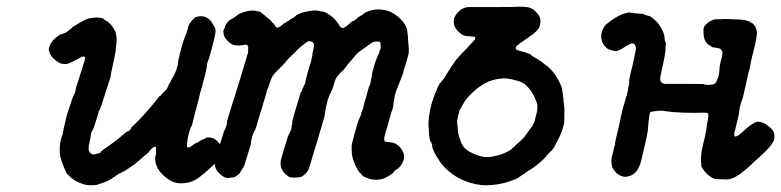

<svg xmlns="http://www.w3.org/2000/svg" viewBox="-20 -506 2319 570"><path d="M569 -457Q572 -458 576 -458Q592 -458 604 -446Q607 -443 607 -442.5Q607 -442 610 -437.5Q613 -433 615 -429.5Q617 -426 617 -425Q620 -422 620 -414Q620 -407 615 -387Q612 -374 610 -366.5Q608 -359 606.5 -354.5Q605 -350 603 -341.5Q601 -333 599 -329Q594 -318 594 -308Q594 -305 593 -302Q591 -290 583 -262Q582 -258 581 -253Q580 -248 577.5 -241Q575 -234 574 -229.5Q573 -225 570 -212Q567 -199 565 -193Q562 -183 555 -155Q553 -145 551.5 -140Q550 -135 549 -132.5Q548 -130 548 -129.5Q548 -129 547 -129Q546 -129 545 -123Q545 -122 543.5 -119Q542 -116 540 -107Q537 -97 536 -84Q536 -81 535 -77Q534 -68 539 -68Q544 -68 556 -78Q561 -81 561 -81Q562 -80 568 -84Q572 -87 573.5 -87.5Q575 -88 577.5 -90Q580 -92 580.5 -91.5Q581 -91 584 -92.5Q587 -94 587 -94L588 -95Q590 -95 590 -96Q590 -98 602 -98Q615 -97 624 -88Q633 -79 638 -71Q643 -60 641 -48Q640 -41 634 -33Q629 -28 617 -19Q613 -16 605 -8Q585 11 566 24Q558 30 546 34Q537 37 524 38Q513 39 504 37Q488 33 475 23Q457 9 451 -2Q449 -4 449 -4.5Q449 -5 446.5 -10.5Q444 -16 444 -17Q442 -18 441 -30Q440 -43 442 -44Q444 -45 443 -56Q443 -59 443 -63Q444 -69 442 -70Q435 -72 425 -59Q423 -57 423 -57Q424 -55 406 -41Q401 -36 399 -35Q395 -32 390 -27Q375 -14 354 -1Q350 2 347 3Q330 11 325 15Q323 17 318.5 19.5Q314 22 312 24Q303 31 282 38Q277 39 273 41Q266 44 252 44Q241 44 234 42.5Q227 41 220 38Q202 32 187 18Q176 8 177 6Q177 6 175 2Q172 -4 169 -11Q161 -33 159 -41Q155 -65 160 -88Q163 -101 166 -107Q167 -110 167 -112.5Q167 -115 168 -117.5Q169 -120 168.5 -120.5Q168 -121 169 -124.5Q170 -128 170.5 -130.5Q171 -133 173 -140.5Q175 -148 175.5 -152Q176 -156 180.5 -170.5Q185 -185 192 -205Q192 -206 193 -209L200 -227Q200 -226 202 -229Q204 -234 205 -242Q205 -246 211 -262Q228 -316 231 -325.5Q234 -335 232 -337Q228 -341 213 -332Q187 -318 181 -317Q179 -316 178 -316H177Q177 -316 172 -316Q162 -316 155 -320Q133 -333 127 -350Q126 -355 125.5 -354.5Q125 -354 125 -356Q125 -358 125 -360.5Q125 -363 126 -365Q130 -384 155 -401Q162 -405 162 -405Q162 -403 169 -407Q171 -408 172 -408Q174 -408 181 -413Q185 -416 185 -416.5Q185 -417 187.5 -418.5Q190 -420 192 -422Q194 -424 194 -424.5Q194 -425 201.5 -429.5Q209 -434 218.5 -439.5Q228 -445 232 -447Q241 -451 248 -452Q266 -456 283 -452Q288 -450 288 -450Q288 -448 294 -445Q305 -440 315 -425Q324 -413 325 -401Q327 -391 326 -380Q325 -375 324 -366Q324 -354 320 -337Q316 -316 314 -308Q314 -306 311.5 -296.5Q309 -287 309 -285Q310 -282 307 -273Q305 -268 303.5 -263.5Q302 -259 298 -246Q294 -233 292 -227Q281 -191 276 -181Q275 -179 275 -178H274Q274 -178 273.5 -177Q273 -176 272.5 -174Q272 -172 272 -170Q271 -166 267 -153.5Q263 -141 260 -132Q257 -122 254 -118Q250 -112 249 -101Q249 -96 247 -89Q243 -74 243 -65Q243 -57 249 -51Q257 -44 268 -50Q270 -51 270 -50.5Q270 -50 272 -50Q275 -51 278 -53Q281 -55 280 -56Q280 -57 290 -64Q321 -85 349 -109Q357 -116 358 -116Q360 -115 364 -118.5Q368 -122 369 -125Q369 -127 378 -135Q416 -172 449 -215L454 -221Q455 -219 459 -225L462 -228L466 -233Q467 -234 467.5 -234Q468 -234 469.5 -236Q471 -238 471 -238Q476 -241 477 -246Q477 -246 478.5 -248.5Q480 -251 480 -252Q480 -253 483 -258Q488 -266 488 -267Q487 -267 492 -275Q502 -291 506 -307Q509 -316 509 -320Q508 -325 516 -354Q524 -385 525 -386Q527 -389 529 -397Q530 -400 530.5 -401Q531 -402 532 -403Q534 -410 535 -413Q535 -414 537 -420Q540 -434 547 -441Q549 -444 549 -444.5Q549 -445 553 -448Q557 -451 556.5 -452Q556 -453 561 -455Q566 -457 569 -457Z M1091 -477Q1095 -478 1103.5 -478Q1112 -478 1116 -477Q1131 -475 1143 -469Q1162 -459 1176 -442Q1186 -428 1189 -417Q1189 -411 1190 -406.5Q1191 -402 1191.5 -388.5Q1192 -375 1192.5 -374.5Q1193 -374 1193.5 -362.5Q1194 -351 1193 -346Q1187 -322 1179 -299Q1178 -293 1175 -284Q1172 -275 1170 -271Q1168 -267 1166 -261Q1164 -255 1162 -251Q1159 -244 1155 -233Q1152 -225 1150 -209Q1149 -204 1148.5 -201.5Q1148 -199 1148 -196Q1148 -190 1144 -178Q1142 -174 1140.5 -168Q1139 -162 1136.5 -154Q1134 -146 1134 -145Q1134 -144 1132 -137.5Q1130 -131 1129 -126.5Q1128 -122 1125 -114Q1119 -94 1121 -89Q1122 -86 1127 -85Q1128 -85 1135 -84Q1146 -83 1151 -81Q1164 -75 1172 -63Q1177 -56 1179 -48Q1181 -36 1176 -25Q1168 -9 1159 -4Q1154 -2 1151 2Q1149 6 1144 10Q1133 18 1119 24Q1104 29 1086 27Q1076 25 1066 21Q1056 17 1055 14Q1055 13 1050.5 9Q1046 5 1046 4.5Q1046 4 1043.5 0.5Q1041 -3 1041 -3.5Q1041 -4 1039 -7Q1037 -10 1035 -15Q1033 -20 1031 -25Q1024 -42 1024 -61Q1024 -69 1024 -70Q1022 -72 1034 -114Q1037 -124 1041 -139Q1044 -149 1046.5 -153.5Q1049 -158 1051 -164Q1055 -179 1056 -180Q1057 -180 1057 -182Q1060 -190 1060 -194Q1060 -195 1068 -222Q1071 -233 1073.5 -242Q1076 -251 1076.5 -250.5Q1077 -250 1078 -253.5Q1079 -257 1080 -261Q1081 -265 1081 -267Q1081 -269 1082.5 -274Q1084 -279 1084 -283Q1084 -288 1091 -311Q1094 -322 1096 -326.5Q1098 -331 1099.5 -335.5Q1101 -340 1102 -342Q1105 -345 1107 -354Q1108 -357 1108 -358Q1111 -360 1110 -371Q1110 -380 1107 -382Q1105 -382 1100 -382.5Q1095 -383 1092 -382Q1087 -382 1081 -377Q1077 -374 1070 -369Q1063 -364 1057 -360Q1051 -356 1047 -353Q1039 -347 1032 -338Q1028 -333 1025.5 -330Q1023 -327 1019 -322.5Q1015 -318 1011 -313Q1007 -308 1004 -303.5Q1001 -299 993 -292Q985 -284 981.5 -279.5Q978 -275 975.5 -269Q973 -263 970 -251Q966 -239 964.5 -236.5Q963 -234 961 -229.5Q959 -225 956 -218Q951 -205 949 -192Q947 -184 946 -179Q945 -174 945 -171Q945 -166 941 -152Q938 -144 938 -143Q938 -142 936.5 -136.5Q935 -131 933 -125Q931 -119 929 -112Q927 -105 924 -94Q921 -83 918 -75Q915 -66 909 -45Q903 -24 900 -15Q899 -12 898 -8.5Q897 -5 896 -3Q890 9 878 17Q872 21 858 21Q843 22 838 19Q819 7 814 -11Q812 -19 814 -31Q816 -40 832 -92Q836 -106 836.5 -105.5Q837 -105 838.5 -108.5Q840 -112 840.5 -113.5Q841 -115 841.5 -115.5Q842 -116 843 -118.5Q844 -121 844.5 -122Q845 -123 845 -124.5Q845 -126 845.5 -128Q846 -130 846 -132Q846 -134 847 -136.5Q848 -139 848 -141.5Q848 -144 848 -143Q847 -144 847 -144.5Q847 -145 848 -147.5Q849 -150 850 -154Q851 -158 853 -166Q857 -179 866 -209Q869 -218 870 -222Q871 -226 872 -229Q873 -232 873 -232.5Q873 -233 874 -233Q875 -232 877 -240Q878 -242 878 -243Q881 -245 881 -250Q881 -250 881.5 -250Q882 -250 883 -252.5Q884 -255 885 -257Q886 -259 886.5 -263Q887 -267 888.5 -272.5Q890 -278 891 -281Q892 -288 898 -306Q905 -327 905 -331Q905 -333 906 -336Q909 -343 907 -345Q907 -345 908 -349Q911 -360 912 -368Q913 -375 910 -379Q907 -383 901 -383Q898 -383 898 -384Q898 -385 894 -383Q890 -381 879 -372Q874 -369 866 -361Q858 -353 854 -349Q837 -334 828 -322Q826 -319 814 -307Q795 -289 790 -281Q785 -274 778 -251Q776 -244 774 -241Q772 -238 771 -231Q770 -226 762 -201Q760 -194 758.5 -188Q757 -182 753 -171Q748 -154 745 -144Q740 -124 736 -118Q734 -115 732.5 -111Q731 -107 730 -104.5Q729 -102 728 -98Q727 -94 726 -90.5Q725 -87 725 -82.5Q725 -78 722.5 -70.5Q720 -63 718 -56Q716 -49 711.5 -34.5Q707 -20 705.5 -15.5Q704 -11 702 -9Q697 -1 694 4Q691 11 681 17Q674 22 667 21Q663 21 661 22Q651 25 637 14Q625 5 620 -7Q616 -17 620 -35Q624 -50 629 -65Q633 -77 635.5 -85.5Q638 -94 641 -103Q644 -112 644.5 -115Q645 -118 646 -119Q648 -120 650 -126Q651 -130 651 -130Q652 -131 654 -141Q654 -143 653.5 -143.5Q653 -144 663 -176Q673 -208 675 -214.5Q677 -221 679.5 -228.5Q682 -236 684 -243Q686 -250 693 -272Q708 -321 712 -335Q714 -344 715 -345Q716 -346 716 -348L717 -354Q716 -354 716.5 -356.5Q717 -359 717 -364Q717 -370 713 -373Q709 -374 700 -372Q694 -371 687 -371Q677 -371 670 -374Q661 -378 651 -390Q646 -396 644 -404.5Q642 -413 644 -417Q645 -419 647 -424Q650 -435 658 -443Q663 -447 665 -448Q672 -452 675 -454Q676 -455 678 -456Q685 -460 684 -461Q684 -462 691 -465Q702 -470 710 -472Q725 -476 739 -474Q755 -471 755 -469Q755 -468 761 -464Q763 -463 765 -461Q773 -453 782 -447Q784 -445 787 -441Q790 -437 791 -437Q792 -437 795 -432Q799 -425 802 -424Q808 -423 819 -433Q823 -437 824 -437Q826 -437 831 -441Q834 -444 834 -444Q834 -442 839 -446Q841 -448 841.5 -448Q842 -448 844.5 -450Q847 -452 847 -452Q849 -451 857 -458L858 -459Q860 -462 873 -467Q883 -471 888 -471Q890 -472 897 -473Q904 -474 905.5 -474Q907 -474 907 -474Q907 -474 908.5 -474.5Q910 -475 912.5 -475Q915 -475 917.5 -475Q920 -475 922 -474.5Q924 -474 925 -474Q927 -474 932 -472.5Q937 -471 938.5 -471.5Q940 -472 946 -469Q973 -456 989 -428Q992 -424 996 -423Q1001 -421 1019 -437Q1026 -444 1027 -443Q1027 -442 1034 -447Q1037 -450 1037.5 -449.5Q1038 -449 1040 -452Q1044 -456 1054 -461Q1062 -466 1061 -467Q1061 -468 1065 -469Q1077 -475 1091 -477Z M1513 -486Q1514 -486 1532 -486Q1545 -485 1550 -484Q1565 -480 1577 -464Q1583 -457 1584 -448Q1586 -437 1581 -425Q1576 -415 1560 -403Q1555 -399 1546 -393Q1516 -373 1512 -367Q1508 -359 1519 -356Q1540 -351 1552 -346Q1557 -343 1557 -343Q1556 -342 1568 -335Q1584 -326 1595 -317Q1603 -310 1604 -310Q1605 -310 1610 -305Q1632 -284 1645 -253Q1649 -244 1649 -239Q1649 -237 1650 -233Q1651 -227 1653 -210Q1653 -202 1654 -198.5Q1655 -195 1655 -190Q1656 -185 1655.5 -165Q1655 -145 1655 -142Q1651 -121 1642 -102Q1635 -87 1625 -69Q1621 -62 1615.5 -57Q1610 -52 1608 -50Q1592 -30 1583 -24Q1581 -22 1575 -17Q1561 -6 1547 2Q1543 5 1536.5 9.5Q1530 14 1526.5 16Q1523 18 1521 20Q1518 23 1510 26Q1482 38 1452 42Q1447 42 1443 43Q1411 47 1377 37Q1326 22 1292 -18Q1284 -28 1280 -36Q1278 -38 1275 -43Q1271 -50 1266.5 -60.5Q1262 -71 1263 -72Q1264 -72 1263 -75Q1262 -78 1261 -81.5Q1260 -85 1259 -85Q1255 -87 1253 -119Q1252 -130 1252 -142Q1254 -183 1270 -224Q1283 -257 1287 -260Q1288 -260 1291 -264.5Q1294 -269 1296 -270.5Q1298 -272 1299 -274.5Q1300 -277 1305 -284.5Q1310 -292 1312 -295.5Q1314 -299 1321 -310Q1331 -323 1330 -323Q1329 -323 1333 -327Q1347 -344 1367 -364Q1387 -385 1389 -388Q1393 -395 1388 -397Q1386 -397 1377 -398Q1364 -398 1357 -401Q1349 -404 1341 -412Q1333 -420 1330 -427Q1327 -434 1327 -442Q1327 -458 1342 -472Q1353 -483 1369 -485Q1373 -485 1443 -485Q1513 -485 1513 -486ZM1485 -273Q1474 -274 1461 -272Q1448 -270 1436 -266Q1421 -261 1403 -248Q1394 -242 1387 -235Q1365 -216 1353 -194Q1349 -186 1347 -183Q1344 -180 1342 -170Q1335 -146 1338 -134Q1339 -131 1339 -122.5Q1339 -114 1341 -108Q1343 -102 1344 -97Q1347 -87 1352 -77Q1357 -66 1373 -56Q1384 -50 1397 -45Q1412 -40 1421 -40Q1432 -39 1442 -41Q1453 -44 1459 -45Q1474 -49 1491 -58Q1499 -63 1499 -64Q1499 -65 1502 -67Q1509 -71 1509 -73Q1509 -74 1514 -78Q1531 -91 1543 -108Q1546 -112 1551 -119.5Q1556 -127 1556.5 -127Q1557 -127 1559 -129.5Q1561 -132 1562 -135Q1567 -142 1571 -162Q1573 -169 1573 -170Q1574 -173 1575 -179Q1576 -191 1575 -196Q1572 -208 1566 -219Q1560 -232 1551 -243Q1541 -255 1534 -259Q1530 -261 1526 -263L1514 -267H1513Q1499 -271 1485 -273Z M2083 -441Q2085 -443 2085 -443L2082 -440ZM2129.5 -451Q2124 -451 2122 -451Q2120 -451 2129.5 -451Q2139 -451 2137 -451Q2135 -451 2129.5 -451ZM1843 -468Q1849 -470 1849 -469Q1849 -468 1854.5 -468Q1860 -468 1860 -467.5Q1860 -467 1866.5 -466.5Q1873 -466 1878 -465.5Q1883 -465 1885 -465Q1889 -465 1898 -461Q1906 -458 1906 -459Q1907 -460 1918 -452Q1925 -446 1933 -438Q1941 -427 1946 -417Q1953 -403 1953 -392Q1953 -388 1955 -383L1957 -378L1956 -368Q1956 -346 1947 -310Q1945 -300 1943.5 -292.5Q1942 -285 1941 -280.5Q1940 -276 1940 -272Q1940 -268 1941 -265Q1945 -258 1954 -257Q1958 -257 2013.5 -257Q2069 -257 2070 -256Q2073 -254 2082 -254Q2094 -254 2101 -257Q2104 -258 2107 -264Q2108 -267 2110 -271Q2115 -282 2116 -301Q2116 -307 2117.5 -313Q2119 -319 2119.5 -323Q2120 -327 2122 -332Q2126 -348 2124 -354Q2121 -360 2117 -362Q2113 -363 2101 -365Q2094 -365 2091 -369Q2090 -370 2087 -371Q2076 -377 2071 -391Q2069 -398 2068.5 -408.5Q2068 -419 2069 -423Q2070 -424 2070 -425Q2071 -430 2081 -438Q2086 -443 2095 -446Q2099 -447 2099 -448Q2100 -449 2121 -449Q2134 -450 2138 -449.5Q2142 -449 2151 -449Q2160 -449 2163.5 -448.5Q2167 -448 2177 -448Q2191 -447 2199 -444Q2204 -443 2204.5 -442.5Q2205 -442 2208.5 -439.5Q2212 -437 2213 -437Q2215 -437 2220 -430Q2230 -417 2226 -396Q2224 -384 2221 -371Q2219 -363 2218 -359Q2217 -355 2216 -350Q2213 -340 2209 -321Q2208 -313 2205 -301Q2200 -283 2198 -272Q2197 -268 2194 -254Q2186 -220 2185 -215Q2184 -213 2180 -201Q2175 -184 2175 -177Q2175 -172 2169 -147Q2167 -141 2165.5 -133Q2164 -125 2162 -118.5Q2160 -112 2160 -107.5Q2160 -103 2161 -101.5Q2162 -100 2164 -101Q2170 -101 2182 -112Q2206 -135 2219 -141Q2232 -147 2235 -144Q2236 -144 2241 -143Q2250 -140 2252 -138Q2253 -138 2256 -135Q2266 -129 2272 -122Q2274 -118 2274 -118Q2276 -118 2278 -111Q2279 -108 2279 -101.5Q2279 -95 2278 -91Q2275 -83 2266 -71Q2257 -60 2235 -40Q2215 -23 2209 -16Q2207 -14 2203.5 -11Q2200 -8 2193 -2Q2185 4 2175 12Q2169 16 2162 20Q2152 24 2146 26Q2142 27 2132 26.5Q2122 26 2113.5 26Q2105 26 2103 25Q2094 23 2087 17Q2077 10 2070 0Q2060 -13 2062 -15Q2063 -15 2062 -19Q2060 -27 2061 -39Q2062 -45 2062 -48Q2062 -55 2069 -85Q2074 -103 2074 -106Q2074 -109 2074.5 -110.5Q2075 -112 2075.5 -115Q2076 -118 2077 -123.5Q2078 -129 2078 -131.5Q2078 -134 2079 -138Q2083 -155 2083 -162Q2083 -169 2080 -171Q2077 -172 2041 -171Q2016 -171 2008.5 -171.5Q2001 -172 1993.5 -172.5Q1986 -173 1981 -173Q1976 -174 1968 -174.5Q1960 -175 1955 -176Q1947 -178 1934 -177Q1912 -175 1910 -172.5Q1908 -170 1905 -141Q1905 -136 1904 -128Q1904 -119 1900 -100Q1898 -92 1895 -78Q1893 -70 1891 -61Q1888 -46 1884 -31Q1878 -4 1863 9Q1856 15 1847 17Q1837 20 1829 18Q1811 13 1800 -5Q1793 -18 1796 -39Q1798 -46 1801 -58L1803 -68L1806 -77V-79Q1805 -80 1811 -105Q1816 -124 1819 -139Q1820 -144 1824 -162.5Q1828 -181 1831 -191L1834 -201L1837 -211Q1839 -219 1839 -219Q1840 -220 1842.5 -230.5Q1845 -241 1845 -244Q1845 -246 1847 -253Q1849 -264 1848 -265Q1847 -265 1849 -273.5Q1851 -282 1852 -288Q1853 -294 1857 -308Q1868 -357 1868 -364Q1867 -369 1866 -371Q1861 -381 1850 -375Q1847 -374 1837 -368Q1818 -355 1809 -354Q1806 -354 1798.5 -356Q1791 -358 1788 -359Q1779 -363 1771 -375Q1766 -383 1765 -394Q1764 -404 1767 -411Q1768 -414 1768 -415Q1768 -416 1770.5 -420Q1773 -424 1773 -425Q1773 -429 1789 -441Q1817 -463 1843 -468Z"/></svg>

Font: TT2020 Style E
Style: Italic
Weight: 400
Italic angle: -15°
Version: Version 0.2.000